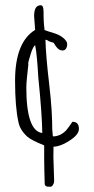

<svg xmlns="http://www.w3.org/2000/svg" viewBox="-20 -714 358 734"><path d="M243.2 -174.8C269 -190.4 281.7 -206.1 281.7 -221.2C281.7 -239.3 273.9 -248.5 256.8 -248.5C246.6 -233.4 238.3 -221.7 232.9 -215.8C219.7 -201.7 203.6 -193.4 183.6 -192.4C182.1 -193.8 181.6 -196.3 181.6 -197.8L179.7 -220.2C179.7 -261.2 177.2 -314.9 168 -393.1C159.7 -462.4 154.8 -521.5 153.8 -561.5H158.7C162.6 -558.1 168.5 -555.2 175.3 -553.2C183.1 -550.8 183.6 -551.8 185.1 -550.3C186 -549.3 189 -544.4 194.3 -536.1C201.2 -526.4 210 -521 218.3 -521C229 -521 236.8 -528.3 236.8 -546.4C236.8 -559.6 214.8 -577.6 194.3 -584.5H194.8C186 -587.9 175.3 -590.8 164.1 -594.2L150.4 -599.1C147 -625.5 146.5 -644 146.5 -658.2C146.5 -668 148.4 -695.3 135.3 -693.8C118.7 -693.8 110.4 -680.2 110.4 -652.8L114.3 -599.6C63.5 -568.8 37.6 -503.9 37.6 -405.3C37.6 -337.9 42 -285.6 50.3 -248V-248.5C53.7 -228.5 64.9 -209.5 84 -191.9C92.8 -183.6 114.7 -171.9 148.9 -158.2V-105C148.9 -84 149.9 -46.4 150.9 -10.7C151.4 -10.7 150.4 2 169.9 -0.5C178.7 3.4 187 -12.2 187 -22L184.1 -113.8L184.6 -153.3C200.7 -153.3 220.2 -160.2 243.7 -174.8ZM87.9 -471.2C87.4 -474.6 91.8 -489.7 98.6 -511.7C103.5 -526.4 108.4 -536.6 114.3 -541.5C119.6 -516.6 123 -476.1 126.5 -417.5C136.2 -322.8 141.1 -252 141.6 -205.6C101.1 -210.4 80.6 -268.6 80.6 -379.9C80.6 -395 83.5 -423.8 88.4 -467.8Z"/></svg>

Font: Amatic Mod Bold ONEptTWO
Style: Bold
Weight: 700
Designer: David Occhino Design
Foundry: David Occhino Design
Version: Version 1.2